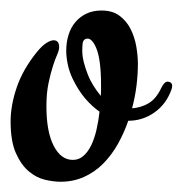

<svg xmlns="http://www.w3.org/2000/svg" viewBox="-37 -342 351 369"><path d="M103 -34.7Q114.7 -34.7 123.5 -42.5Q132.3 -50.3 138.4 -63Q144.5 -75.7 148.4 -92.5Q152.3 -109.4 154.3 -127.4Q140.1 -137.2 126.7 -152.8Q113.3 -168.5 102.5 -190.9Q96.2 -204.1 93.3 -218Q90.3 -231.9 90.3 -244.6Q90.3 -260.7 94.7 -274.9Q99.1 -289.1 107.7 -299.3Q116.2 -309.6 128.9 -315.7Q141.6 -321.8 158.2 -321.8Q179.2 -321.8 192.6 -311.8Q206.1 -301.8 213.9 -286.4Q221.7 -271 224.9 -252.9Q228 -234.9 228 -219.2Q228 -198.7 225.3 -177.2Q222.7 -155.8 216.8 -133.8Q234.9 -135.3 249 -143.8Q263.2 -152.3 272.9 -172.9Q278.8 -185.1 285.2 -185.1Q288.6 -185.1 291.3 -183.1Q293.9 -181.2 293.9 -176.8Q293.9 -173.3 292.5 -169.9Q282.7 -142.1 260 -126Q237.3 -109.9 209.5 -109.9Q201.2 -85.9 189.2 -64.7Q177.2 -43.5 161.1 -27.3Q145 -11.2 124.5 -2Q104 7.3 79.1 7.3Q65.9 7.3 49.3 3.4Q32.7 -0.5 18.1 -12.9Q3.4 -25.4 -6.6 -48.1Q-16.6 -70.8 -16.6 -108.4Q-16.6 -139.2 -5.1 -173.3Q6.3 -207.5 33.2 -241.2Q43.5 -253.9 52 -259.3Q60.5 -264.6 65.9 -264.6Q76.7 -264.6 76.7 -251.5Q76.7 -245.6 72.8 -236.8Q68.8 -228 64.5 -214.4Q60.1 -200.7 56.2 -181.9Q52.2 -163.1 52.2 -137.7Q52.2 -88.9 66.2 -61.8Q80.1 -34.7 103 -34.7ZM157.2 -178.2Q157.2 -228 147.9 -249.8Q138.7 -271.5 127.4 -267.1Q122.6 -265.1 121.8 -258.3Q121.1 -251.5 121.1 -245.1Q121.1 -234.4 124 -222.7Q127 -210.9 131.6 -199.2Q136.2 -187.5 142.8 -177Q149.4 -166.5 156.7 -157.7Q157.2 -163.1 157.2 -168Q157.2 -172.9 157.2 -178.2Z"/></svg>

Font: Engagement
Style: Regular
Weight: 400
Designer: Astigmatic (AOETI)
Foundry: Astigmatic (AOETI)
Version: Version 1.000